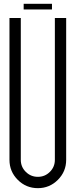

<svg xmlns="http://www.w3.org/2000/svg" viewBox="-20 -982 398 1010"><path d="M179.2 7.8Q117.2 7.8 73.5 -35.9Q29.8 -79.6 29.8 -141.1V-887.2H89.4V-141.1Q89.4 -104 115.7 -77.9Q142.1 -51.8 179.2 -51.8Q216.3 -51.8 242.4 -77.9Q268.6 -104 268.6 -141.1V-887.2H328.1V-141.1Q328.1 -79.6 284.4 -35.9Q240.7 7.8 179.2 7.8ZM253.4 -932.1H104.5V-961.9H253.4Z"/></svg>

Font: Ignotum
Style: Regular
Weight: 400
Designer: GGBot
Version: 0.10